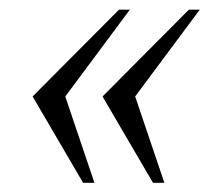

<svg xmlns="http://www.w3.org/2000/svg" viewBox="-20 -473 441 405"><path d="M231 -452.6 48.8 -269.5 155.3 -87.4H179.2L117.7 -269.5L253.9 -452.6ZM378.4 -452.6 196.3 -269.5 302.7 -87.4H326.7L265.1 -269.5L401.4 -452.6Z"/></svg>

Font: Cardo
Style: Italic
Weight: 400
Designer: David J. Perry
Foundry: David J. Perry
Version: Version 0.99